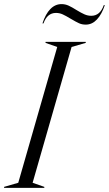

<svg xmlns="http://www.w3.org/2000/svg" viewBox="-73 -916 531 936"><path d="M143 -5V0H-53V-5L16 -25L206 -687L149 -707V-712H345V-707L276 -687L86 -25ZM200 -853Q217 -853 232.5 -846Q248 -839 271 -825Q298 -809 312.5 -802.5Q327 -796 345 -796Q376 -796 399.5 -821Q423 -846 438 -891H433Q415 -839 372 -839Q355 -839 339 -846Q323 -853 300 -867Q278 -881 261.5 -888.5Q245 -896 227 -896Q196 -896 172.5 -872Q149 -848 134 -802H139Q157 -853 200 -853Z"/></svg>

Font: Nyght Serif Light Italic
Style: Regular
Weight: 300
Italic angle: -16°
Designer: Maksym Kobuzan
Version: Version 0.410